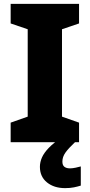

<svg xmlns="http://www.w3.org/2000/svg" viewBox="-20 -734 464 991"><path d="M388 0H35V-101L123 -132V-583L35 -613V-714H388V-613L300 -583V-132L388 -101ZM302 100Q302 119 312.5 127Q323 135 341 135Q354 135 370.5 131.5Q387 128 397 125V224Q381 229 361.5 233Q342 237 316 237Q259 237 222.5 207.5Q186 178 186 127Q186 103 196.5 79Q207 55 231.5 29.5Q256 4 296 -23L367 0Q333 32 317.5 54Q302 76 302 100Z"/></svg>

Font: Noto Sans Oriya ExtraBold
Style: Regular
Weight: 800
Version: Version 2.003